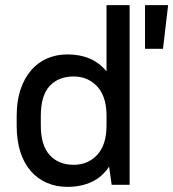

<svg xmlns="http://www.w3.org/2000/svg" viewBox="-20 -720 675 748"><path d="M242 8Q199 8 163 -7.5Q127 -23 100.5 -53Q74 -83 59.5 -127.5Q45 -172 45 -231V-269Q45 -327 60 -371.5Q75 -416 101.5 -446.5Q128 -477 164 -492.5Q200 -508 243 -508Q341 -508 395 -442V-700H485V0H415L405 -71Q379 -31 337.5 -11.5Q296 8 242 8ZM267 -78Q323 -78 359 -117Q395 -156 395 -231V-276Q393 -348 357 -385Q321 -422 267 -422Q207 -422 173 -384.5Q139 -347 139 -269V-231Q139 -154 173.5 -116Q208 -78 267 -78ZM545 -700H635L615 -530H545Z"/></svg>

Font: Retni Sans Medium
Style: Regular
Weight: 500
Designer: Vitaly Kuzmin
Foundry: ParaType Ltd.
Version: Version 1.00;March 2, 2019;FontCreator 11.5.0.2425 64-bit; t